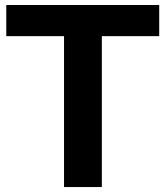

<svg xmlns="http://www.w3.org/2000/svg" viewBox="-20 -756 664 776"><path d="M391.6 0V-609.9H623.5V-735.8H5.4V-609.9H238.8V0Z"/></svg>

Font: Winston
Style: Bold
Weight: 700
Designer: Vernon Adams, Kim Jin-seong, David Berlow, Cristiano Sobral
Foundry: The Winston Project Authors
Version: Version 3.004